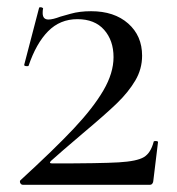

<svg xmlns="http://www.w3.org/2000/svg" viewBox="-20 -511 489 531"><path d="M294 -353Q294 -399 268 -428.5Q242 -458 194 -458Q146 -458 113 -424.5Q80 -391 59 -329Q59 -328 55 -328Q46 -328 47 -332L88 -489Q88 -491 92 -491Q95 -491 97.5 -489.5Q100 -488 99 -487Q98 -482 98 -475Q98 -457 114 -457Q126 -457 147 -465Q151 -466 175.5 -473Q200 -480 232 -480Q296 -480 334.5 -446Q373 -412 373 -357Q373 -320 354 -288Q335 -256 303.5 -225.5Q272 -195 210 -143Q143 -86 121 -66Q114 -59 125 -59Q258 -59 308.5 -62Q359 -65 378 -76.5Q397 -88 405 -119Q405 -121 410 -121Q417 -121 417 -118L404 -11Q404 -7 401.5 -3.5Q399 0 395 0H43Q39 0 36.5 -4Q34 -8 36 -12Q131 -99 184.5 -156Q238 -213 266 -261Q294 -309 294 -353Z"/></svg>

Font: Cormorant Unicase Medium
Style: Regular
Weight: 500
Designer: Christian Thalmann (Catharsis Fonts)
Foundry: Catharsis Fonts
Version: Version 4.000